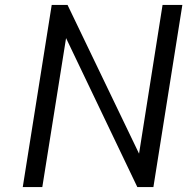

<svg xmlns="http://www.w3.org/2000/svg" viewBox="-20 -756 757 776"><path d="M189 -736H253L542 -135L637 -736H717L600 0H535L247 -602L151 0H72Z"/></svg>

Font: Exo
Style: Italic
Weight: 400
Italic angle: -9°
Designer: Natanael Gama
Foundry: Natanael Gama
Version: Version 1.500; ttfautohint (v1.6)